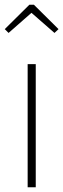

<svg xmlns="http://www.w3.org/2000/svg" viewBox="-25 -791 267 811"><path d="M11.2 -651.9 -4.9 -668 99.1 -771H118.2L222.2 -668L205.1 -651.9L107.9 -736.8ZM126 -520V0H91.8V-520Z"/></svg>

Font: Fira Sans Compressed UltraLight
Style: Regular
Weight: 200
Width: 1
Designer: Carrois Corporate & Edenspiekermann AG
Foundry: Carrois Corporate GbR & Edenspiekermann AG
Version: Version 4.203;PS 004.203;hotconv 1.0.88;makeotf.lib2.5.64775